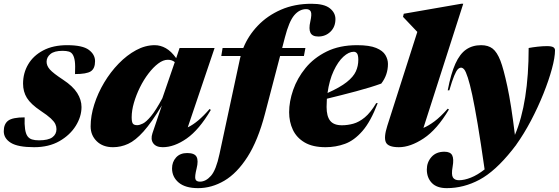

<svg xmlns="http://www.w3.org/2000/svg" viewBox="-40 -767 2968 1020"><path d="M91 -143.5Q88 -69 106 -43.5Q115 -31 130 -26.2Q145 -21.5 167 -21.5Q216 -21.5 238 -37.5Q260 -53.5 260 -81Q260 -95 253.8 -108.2Q247.5 -121.5 229.8 -138Q212 -154.5 176.5 -178Q123.5 -213.5 103 -246.8Q82.5 -280 82.5 -322.5Q82.5 -379 109.8 -425.2Q137 -471.5 189.5 -499.2Q242 -527 316.5 -527Q398.5 -527 431.8 -502.2Q465 -477.5 465 -442Q465 -403 442.5 -388.2Q420 -373.5 358.5 -373.5Q360.5 -419.5 357.5 -441.5Q354.5 -463.5 347 -476Q339.5 -489 326 -493Q312.5 -497 292.5 -497Q248.5 -497 228 -480Q207.5 -463 207.5 -439Q207.5 -417.5 225 -397.8Q242.5 -378 295 -343.5Q347.5 -309 370.2 -272.8Q393 -236.5 393 -198.5Q393 -147.5 362.5 -98.5Q332 -49.5 275.8 -17.2Q219.5 15 141.5 15Q55.5 15 17.8 -8.2Q-20 -31.5 -20 -70Q-20 -108 3.2 -125.8Q26.5 -143.5 91 -143.5Z M770 -59.5 820 -207Q765.5 -116.5 722.5 -68.5Q679.5 -20.5 640.8 -2.8Q602 15 560.5 15Q506 15 473.8 -16.8Q441.5 -48.5 441.5 -95.5Q441.5 -152 460.8 -212.2Q480 -272.5 513.5 -328.5Q547 -384.5 590.5 -429.2Q634 -474 683 -500.5Q732 -527 782 -527Q812.5 -527 841.2 -510.8Q870 -494.5 896 -458L914 -512H1100L957.5 -90.5Q1011 -115.5 1073.5 -188L1080 -183Q1018 -77.5 951.8 -31.2Q885.5 15 824.5 15Q789 15 774 -6Q759 -27 770 -59.5ZM659.5 -144Q659.5 -119.5 665.5 -110.8Q671.5 -102 689 -102Q701.5 -102 719.2 -110.8Q737 -119.5 762.2 -149.8Q787.5 -180 822.5 -245L888.5 -437Q873.5 -449.5 851.5 -449.5Q827 -449.5 800.5 -429.5Q774 -409.5 748.8 -376.5Q723.5 -343.5 703.5 -303Q683.5 -262.5 671.5 -221.2Q659.5 -180 659.5 -144Z M1367.5 -162Q1330.5 -20.5 1274.8 66.5Q1219 153.5 1151.8 193Q1084.5 232.5 1012.5 232.5Q944.5 232.5 909.2 202.8Q874 173 874 127.5Q874 93.5 895.2 69.8Q916.5 46 954.5 46Q993.5 46 1004.2 66Q1015 86 1004.5 128Q994 170 998 184Q1002 198 1022 198Q1053.5 198 1080.8 167Q1108 136 1126 51.5L1234.5 -453.5Q1236 -461.5 1238.5 -469.5H1135.5L1142.5 -512H1252.5Q1278.5 -577 1329.5 -630.5Q1380.5 -684 1452.8 -715.5Q1525 -747 1615 -747Q1682 -747 1712 -723.2Q1742 -699.5 1742 -665.5Q1742 -624.5 1715.8 -598.8Q1689.5 -573 1651 -573Q1619 -573 1609.2 -593Q1599.5 -613 1608.5 -652.5Q1617.5 -692 1611.2 -705.2Q1605 -718.5 1586.5 -718.5Q1551 -718.5 1523.2 -686Q1495.5 -653.5 1473.5 -568L1459 -512H1582.5L1574.5 -469.5H1448Z M1966.5 -219Q1929.5 -121.5 1885.5 -71Q1841.5 -20.5 1792.5 -2.8Q1743.5 15 1689.5 15Q1621.5 15 1578.8 -10Q1536 -35 1516 -77.2Q1496 -119.5 1496 -171Q1496 -227.5 1517.5 -289.5Q1539 -351.5 1583 -405.5Q1627 -459.5 1695.2 -493.2Q1763.5 -527 1857 -527Q1923 -527 1958.5 -512.2Q1994 -497.5 2007.5 -474.5Q2021 -451.5 2021 -427.5Q2021 -369 1985.5 -323Q1930.5 -303 1851.8 -282Q1773 -261 1696.5 -242.5Q1695 -221 1695 -198.5Q1695 -149.5 1714 -125.5Q1733 -101.5 1776.5 -101.5Q1806.5 -101.5 1836.8 -109.8Q1867 -118 1897.8 -143.2Q1928.5 -168.5 1958.5 -219ZM1839 -492Q1813 -492 1784.2 -465.8Q1755.5 -439.5 1732.5 -390.2Q1709.5 -341 1700 -273Q1767 -303 1802.2 -331Q1837.5 -359 1850.5 -387.8Q1863.5 -416.5 1863.5 -448.5Q1863.5 -473.5 1857 -482.8Q1850.5 -492 1839 -492Z M2177 -597.5 2101 -677.5 2105 -694 2410 -747H2421L2209.5 -87.5Q2236 -98.5 2267.8 -122Q2299.5 -145.5 2338.5 -189.5L2345 -185.5Q2281.5 -78.5 2210.8 -31.8Q2140 15 2079 15Q2022 15 2010 -11Q1998 -37 2017.5 -98.5Z M2347 -287H2338.5Q2355.5 -376 2379.2 -428.5Q2403 -481 2436.5 -504Q2470 -527 2516 -527Q2553.5 -527 2577 -508.8Q2600.5 -490.5 2618.5 -444.5Q2635 -402 2655.2 -308.2Q2675.5 -214.5 2695.5 -50.5Q2732 -135.5 2750.2 -251.8Q2768.5 -368 2768.5 -512Q2789.5 -516 2816 -519Q2842.5 -522 2865.5 -522Q2889 -522 2898.8 -516.5Q2908.5 -511 2908.5 -499.5Q2908.5 -462 2892 -401.2Q2875.5 -340.5 2846.8 -268.8Q2818 -197 2780.8 -126.2Q2743.5 -55.5 2702 2.5V3.5L2699.5 6Q2690 18.5 2681 30Q2591 143 2507.2 187.8Q2423.5 232.5 2333.5 232.5Q2280.5 232.5 2254 204.8Q2227.5 177 2227.5 133.5Q2227.5 95 2252.2 67Q2277 39 2321 39Q2352.5 39 2362.2 58Q2372 77 2364.5 119Q2357 161 2366.2 175.8Q2375.5 190.5 2398.5 190.5Q2426.5 190.5 2461.8 176.5Q2497 162.5 2534.5 133Q2514 -10.5 2497.8 -107Q2481.5 -203.5 2468.8 -262.8Q2456 -322 2445.5 -354Q2434.5 -388 2426.2 -397.8Q2418 -407.5 2409.5 -407.5Q2400.5 -407.5 2392 -398.8Q2383.5 -390 2372.8 -364.2Q2362 -338.5 2347 -287Z"/></svg>

Font: Newsreader 72pt ExtraBold
Style: Italic
Weight: 800
Italic angle: -17°
Designer: Hugues Gentile
Foundry: Production Type
Version: Version 1.003; ttfautohint (v1.8.3)